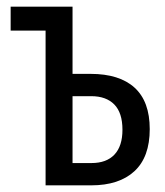

<svg xmlns="http://www.w3.org/2000/svg" viewBox="-20 -557 495 577"><path d="M117 0V-465H12V-537H198V-335H252Q339 -335 384.5 -293.5Q430 -252 430 -169Q430 -85 384 -42.5Q338 0 254 0ZM198 -67H255Q300 -67 324 -92.5Q348 -118 348 -167Q348 -218 323.5 -243Q299 -268 254 -268H198Z"/></svg>

Font: Noto Sans ExtraCondensed
Style: Regular
Weight: 400
Width: 2
Designer: Monotype Design Team
Foundry: Monotype Imaging Inc.
Version: Version 2.013